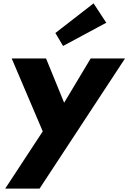

<svg xmlns="http://www.w3.org/2000/svg" viewBox="-20 -860 762 1140"><path d="M308.8 -664 354.4 -587 611 -725 535.6 -840ZM518.4 -513 360.8 -250 253.4 -513H49.4L233.8 -80L10.8 260H214.8L722.4 -513Z"/></svg>

Font: Hussar Techniczny
Style: Bold 
Weight: 700
Foundry: Cannot Into Space Fonts
Version: Version 0.77